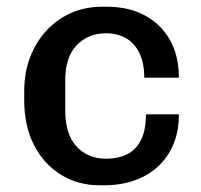

<svg xmlns="http://www.w3.org/2000/svg" viewBox="-20 -541 597 571"><path d="M276 10Q212 10 161 -21.5Q110 -53 81 -110Q52 -167 52 -242V-269Q52 -326 70 -372Q88 -418 119.5 -451.5Q151 -485 193 -503Q235 -521 283 -521H298Q363 -521 411 -495Q459 -469 485.5 -422Q512 -375 512 -310H409Q409 -354 394.5 -383.5Q380 -413 354.5 -427.5Q329 -442 295 -442Q243 -442 208.5 -407Q174 -372 174 -301V-213Q174 -142 207.5 -105.5Q241 -69 296 -69Q332 -69 358.5 -82.5Q385 -96 399.5 -125Q414 -154 414 -201H512Q512 -134 483 -86.5Q454 -39 404 -14.5Q354 10 291 10Z"/></svg>

Font: Chivo Medium Medium
Style: Regular
Weight: 500
Version: Version 2.002